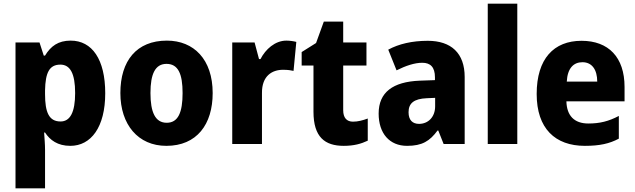

<svg xmlns="http://www.w3.org/2000/svg" viewBox="-20 -780 3442 1040"><path d="M363 -560C295 -560 255 -530 224 -479H217L194 -550H64V240H224V32C224 1 221 -30 219 -62H224C251 -21 292 10 361 10C473 10 550 -91 550 -275C550 -458 479 -560 363 -560ZM307 -430C360 -430 387 -382 387 -276C387 -172 360 -122 308 -122C245 -122 224 -172 224 -270V-291C226 -386 247 -430 307 -430Z M1132 -276C1132 -458 1030 -560 884 -560C720 -560 632 -451 632 -276C632 -105 728 10 881 10C1046 10 1132 -106 1132 -276ZM795 -276C795 -380 821 -434 882 -434C945 -434 969 -380 969 -276C969 -171 945 -115 883 -115C821 -115 795 -172 795 -276Z M1531 -560C1470 -560 1418 -513 1391 -460H1383L1359 -550H1238V0H1399V-276C1398 -370 1455 -402 1513 -402C1540 -402 1557 -399 1570 -396L1585 -553C1570 -557 1549 -560 1531 -560Z M1892 -121C1858 -121 1839 -142 1839 -183V-425H1965V-550H1839V-663H1734L1692 -547L1614 -498V-425H1678V-175C1678 -37 1740 10 1842 10C1897 10 1936 -1 1972 -18V-138C1945 -128 1919 -121 1892 -121Z M2297 -559C2212 -559 2140 -542 2083 -511L2128 -399C2178 -424 2226 -440 2267 -440C2311 -440 2336 -417 2336 -361V-346L2253 -343C2108 -337 2031 -280 2031 -165C2031 -57 2090 10 2185 10C2267 10 2308 -16 2350 -73H2354L2383 0H2497V-363C2497 -492 2424 -559 2297 -559ZM2292 -248 2337 -250V-204C2337 -146 2299 -109 2250 -109C2215 -109 2193 -129 2193 -172C2193 -220 2221 -245 2292 -248Z M2782 0V-760H2622V0Z M3130 -559C2980 -559 2887 -462 2887 -271C2887 -84 2987 10 3148 10C3228 10 3282 -2 3332 -29V-152C3277 -123 3229 -111 3167 -111C3090 -111 3050 -154 3048 -231H3363V-309C3363 -470 3276 -559 3130 -559ZM3135 -443C3187 -443 3215 -402 3215 -338H3050C3054 -411 3087 -443 3135 -443Z"/></svg>

Font: Noto Sans Lao Looped SemiCondensed ExtraBold
Style: Regular
Weight: 800
Width: 4
Designer: Mark Frömberg, Ben Mitchell
Foundry: The Fontpad Ltd
Version: Version 1.002